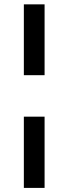

<svg xmlns="http://www.w3.org/2000/svg" viewBox="-20 -748 322 904"><path d="M92.3 -198.7H189.9V136.7H92.3ZM189.9 -727.5V-394H92.3V-727.5Z"/></svg>

Font: Inter 20pt Medium
Style: Regular
Weight: 500
Version: Version 4.001;git-66647c0bb